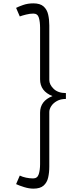

<svg xmlns="http://www.w3.org/2000/svg" viewBox="-20 -852 494 1145"><path d="M179 273Q153.5 273 123.8 263.8Q94 254.5 76 246L98 195Q114 203 135.5 207.5Q157 212 177.5 212Q203 212 211 187Q219 162 219 127V-180Q219 -250 293 -279Q219 -308 219 -379V-686Q219 -721.5 211.8 -746.2Q204.5 -771 179 -771Q159 -771 135.8 -765.2Q112.5 -759.5 98 -754L76 -805Q89 -812 117.2 -822Q145.5 -832 179 -832Q219.5 -832 240 -813.5Q260.5 -795 267.2 -765.2Q274 -735.5 274 -701V-375Q274 -347.5 300 -322.2Q326 -297 373 -297V-262Q341.5 -262 319.2 -249.5Q297 -237 285.5 -219Q274 -201 274 -184V142Q274 177 267.2 206.8Q260.5 236.5 240 254.8Q219.5 273 179 273Z"/></svg>

Font: Junction Light
Style: Regular
Weight: 300
Designer: Caroline Hadilaksono
Foundry: Caroline Hadilaksono, Tyler Finck, The League of Moveable Type
Version: Version 2.000; ttfautohint (v1.8.3)